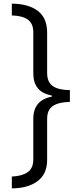

<svg xmlns="http://www.w3.org/2000/svg" viewBox="-20 -819 429 1055"><path d="M45 -799Q137 -798 188 -759Q239 -720 239 -640V-418Q239 -367 271 -345.5Q303 -324 364 -324V-259Q303 -258 271 -237Q239 -216 239 -166V59Q239 138 185.5 177Q132 216 45 216V151Q100 149 131.5 127.5Q163 106 163 57V-166Q163 -269 265 -288V-294Q212 -304 187.5 -334.5Q163 -365 163 -416V-641Q163 -690 132.5 -711.5Q102 -733 45 -734Z"/></svg>

Font: Noto Sans Sinhala ExtraCondensed
Style: Regular
Weight: 400
Width: 2
Designer: Jelle Bosma - Monotype Design Team
Foundry: Monotype Imaging Inc.
Version: Version 2.006; ttfautohint (v1.8.4.7-5d5b)